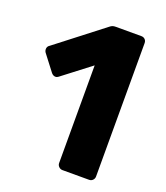

<svg xmlns="http://www.w3.org/2000/svg" viewBox="-130 -790 758 879"><g transform="rotate(20 248.5 -350.0)"><path d="M277 0Q267 0 259.5 -7.5Q252 -15 252 -25V-501L115 -396Q106 -389 96.5 -391Q87 -393 80 -402L21 -479Q15 -488 16.5 -498.5Q18 -509 28 -515L258 -693Q264 -697 269.5 -698.5Q275 -700 282 -700H407Q418 -700 425 -693Q432 -686 432 -675V-25Q432 -15 425 -7.5Q418 0 407 0Z"/></g></svg>

Font: DVN-Rubik
Style: Bold
Weight: 700
Designer: Hubert and Fischer
Foundry: Hubert & Fischer
Version: Version 2.102